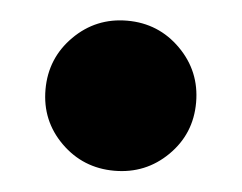

<svg xmlns="http://www.w3.org/2000/svg" viewBox="-33 -539 438 348"><g transform="rotate(5 186.0 -365.5)"><path d="M323 -365Q323 -308 283 -268.5Q243 -229 186 -229Q129 -229 89 -268.5Q49 -308 49 -365Q49 -422 89 -462Q129 -502 186 -502Q243 -502 283 -462Q323 -422 323 -365Z"/></g></svg>

Font: Apparatus SIL
Style: Bold Italic
Weight: 700
Italic angle: -11°
Version: Version 1.0